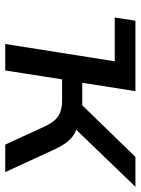

<svg xmlns="http://www.w3.org/2000/svg" viewBox="78 -615 537 733"><g transform="rotate(90 346.5 -248.5)"><path d="M148 0 214 -418H47L59 -497H328L296 -294H382L579 -497H693L458 -253L442 -278Q472 -275 491.5 -263.5Q511 -252 526 -231Q541 -210 556 -176L637 0H532L464 -148Q453 -172 440.5 -187Q428 -202 409.5 -209.5Q391 -217 361 -217H283L249 0Z"/></g></svg>

Font: Nunito Sans 7pt Medium
Style: Italic
Weight: 500
Italic angle: -9°
Designer: Vernon Adams
Foundry: Vernon Adams
Version: Version 3.101;gftools[0.9.27]